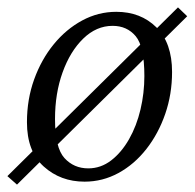

<svg xmlns="http://www.w3.org/2000/svg" viewBox="-25 -481 527 520"><path d="M482 -437 21 19 -5 -4 457 -461ZM204 11Q139 11 93.5 -30Q48 -71 48 -150Q48 -212 67.5 -266Q87 -320 120.5 -361Q154 -402 197.5 -425.5Q241 -449 290 -449Q356 -449 398.5 -407Q441 -365 441 -286Q441 -226 422.5 -172.5Q404 -119 371.5 -77.5Q339 -36 296 -12.5Q253 11 204 11ZM214 -25Q248 -25 276 -46.5Q304 -68 324.5 -104Q345 -140 355.5 -184.5Q366 -229 366 -275Q366 -355 342.5 -383Q319 -411 280 -411Q236 -411 200.5 -376.5Q165 -342 144.5 -285Q124 -228 124 -159Q124 -81 149.5 -53Q175 -25 214 -25Z"/></svg>

Font: Lisu Bosa Light
Style: Italic
Weight: 300
Italic angle: -19°
Designer: David Morse, Annie Olsen, Victor Gaultney, Frank Grießhammer (Latin)
Foundry: SIL International
Version: Version 2.000